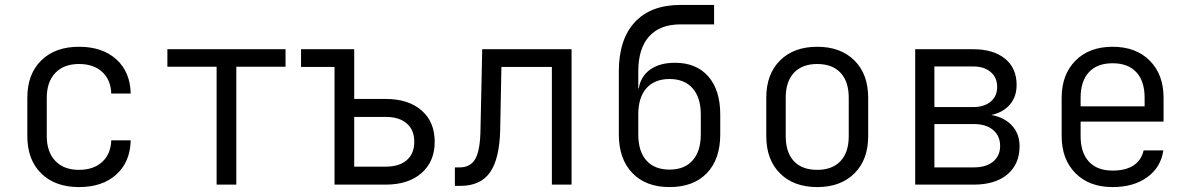

<svg xmlns="http://www.w3.org/2000/svg" viewBox="-20 -750 4840 780"><path d="M91 -197V-353Q91 -449 147.5 -504.5Q204 -560 301 -560Q396 -560 452.5 -509Q509 -458 511 -370H432Q430 -426 395 -458Q360 -490 301 -490Q239 -490 204.5 -453.5Q170 -417 170 -353V-197Q170 -133 204.5 -96.5Q239 -60 301 -60Q360 -60 395 -92Q430 -124 432 -180H511Q509 -92 452.5 -41Q396 10 301 10Q204 10 147.5 -45.5Q91 -101 91 -197Z M940 0H860V-479H660V-550H1140V-479H940Z M1339 0V-478H1203V-550H1419V-348H1547Q1639 -348 1692.5 -301.5Q1746 -255 1746 -174Q1746 -94 1692.5 -47Q1639 0 1547 0ZM1547 -73Q1602 -73 1632.5 -99.5Q1663 -126 1663 -174Q1663 -222 1632.5 -248.5Q1602 -275 1547 -275H1419V-73Z M1828 5V-70H1848Q1892 -70 1911.5 -105.5Q1931 -141 1932 -224L1939 -550H2302V0H2222V-478H2017L2012 -221Q2009 -104 1970.5 -49.5Q1932 5 1851 5Z M2906 -285V-204Q2906 -103 2851.5 -46.5Q2797 10 2700 10Q2604 10 2549 -47Q2494 -104 2494 -204V-460Q2494 -590 2559 -660Q2624 -730 2745 -730H2881V-651H2745Q2661 -651 2617 -602Q2573 -553 2573 -460V-391H2575Q2583 -440 2621.5 -467.5Q2660 -495 2722 -495Q2809 -495 2857.5 -439.5Q2906 -384 2906 -285ZM2827 -285Q2827 -353 2794 -391Q2761 -429 2700 -429Q2639 -429 2606 -391.5Q2573 -354 2573 -285V-204Q2573 -135 2606 -98Q2639 -61 2700 -61Q2761 -61 2794 -98.5Q2827 -136 2827 -204Z M3093 -197V-353Q3093 -449 3149 -504.5Q3205 -560 3300 -560Q3395 -560 3451 -504.5Q3507 -449 3507 -353V-197Q3507 -101 3451 -45.5Q3395 10 3300 10Q3205 10 3149 -45.5Q3093 -101 3093 -197ZM3428 -197V-353Q3428 -419 3394.5 -454.5Q3361 -490 3300 -490Q3239 -490 3205.5 -454.5Q3172 -419 3172 -353V-197Q3172 -131 3205 -95.5Q3238 -60 3300 -60Q3361 -60 3394.5 -95.5Q3428 -131 3428 -197Z M4122 -156Q4122 -83 4072.5 -41.5Q4023 0 3936 0H3698V-550H3934Q4016 -550 4063 -511.5Q4110 -473 4110 -405Q4110 -357 4082.5 -325Q4055 -293 4007 -283Q4061 -273 4091.5 -239.5Q4122 -206 4122 -156ZM3776 -480V-315H3934Q3978 -315 4004.5 -337Q4031 -359 4031 -397Q4031 -435 4004.5 -457.5Q3978 -480 3934 -480ZM3936 -70Q3986 -70 4014.5 -93.5Q4043 -117 4043 -157Q4043 -198 4014.5 -222Q3986 -246 3936 -246H3776V-70Z M4707 -256H4370V-197Q4370 -130 4403.5 -93.5Q4437 -57 4500 -57Q4553 -57 4585 -78Q4617 -99 4626 -139H4706Q4696 -70 4640.5 -30Q4585 10 4500 10Q4405 10 4349 -46.5Q4293 -103 4293 -197V-353Q4293 -447 4349 -503.5Q4405 -560 4500 -560Q4595 -560 4651 -503.5Q4707 -447 4707 -353ZM4370 -318H4630V-353Q4630 -420 4596.5 -456.5Q4563 -493 4500 -493Q4437 -493 4403.5 -456.5Q4370 -420 4370 -353Z"/></svg>

Font: JetBrains Mono Semi Light
Style: Regular
Weight: 350
Monospace: yes
Designer: Philipp Nurullin, Konstantin Bulenkov
Foundry: JetBrains
Version: 2.002